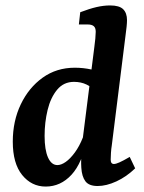

<svg xmlns="http://www.w3.org/2000/svg" viewBox="-20 -677 531 706"><path d="M339 7Q307 7 294 -10.5Q281 -28 279 -60Q278 -73 278.5 -93.5Q279 -114 280 -133L327 -505Q329 -518 330.5 -535Q332 -552 332 -560Q332 -575 324.5 -581Q317 -587 303 -587H270L275 -632Q309 -645 335 -651Q361 -657 385 -657Q419 -657 433 -643Q447 -629 447 -603Q447 -593 445.5 -578.5Q444 -564 442 -550L391 -142Q389 -130 388 -115Q387 -100 387 -90Q387 -74 399 -74Q406 -74 419.5 -80Q433 -86 457 -100L477 -58Q445 -27 408 -10Q371 7 339 7ZM148 9Q96 9 61.5 -33.5Q27 -76 27 -156Q27 -232 56.5 -293.5Q86 -355 137 -391.5Q188 -428 255 -428Q286 -428 316 -421.5Q346 -415 369 -406L338 -337Q319 -356 298.5 -366Q278 -376 252 -376Q214 -376 190 -347Q166 -318 155 -272.5Q144 -227 144 -177Q144 -126 156.5 -98Q169 -70 191 -70Q205 -70 221.5 -81.5Q238 -93 255 -116Q272 -139 285 -172L299 -165Q283 -78 243 -34.5Q203 9 148 9Z"/></svg>

Font: Rasa SemiBold
Style: Italic
Weight: 600
Italic angle: -7.10001°
Designer: Anna Giedrys (Yrsa+Rasa design), David Brezina (Yrsa art-direction, Rasa art-direction, design)
Foundry: Rosetta Type Foundry
Version: Version 2.004